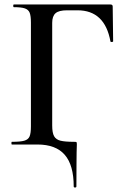

<svg xmlns="http://www.w3.org/2000/svg" viewBox="-20 -645 562 857"><path d="M147 0H33Q31 0 31 -6Q31 -12 33 -12Q71 -12 88.5 -17Q106 -22 112 -36Q118 -50 118 -81V-544Q118 -574 112.5 -588Q107 -602 91 -607.5Q75 -613 42 -613Q39 -613 39 -619Q39 -625 42 -625H473Q483 -625 483 -616L485 -461Q485 -458 479.5 -457.5Q474 -457 473 -460Q448 -599 326 -599H279Q243 -599 228 -586Q213 -573 213 -543V-85Q213 -52 221.5 -37Q230 -22 250 -17Q270 -12 311 -12Q320 -12 321.5 -10.5Q323 -9 323 0Q323 21 322 35Q322 51 321.5 85Q321 119 321 187Q321 192 315 192Q309 192 309 187Q309 92 269 46Q229 0 147 0Z"/></svg>

Font: Cormorant Garamond SemiBold
Style: Regular
Weight: 600
Designer: Christian Thalmann (Catharsis Fonts)
Foundry: Catharsis Fonts
Version: Version 4.000